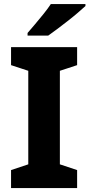

<svg xmlns="http://www.w3.org/2000/svg" viewBox="-20 -953 453 973"><path d="M370.8 0H36V-91.1L123.3 -120.2V-594.2L36 -622.9V-714H370.8V-622.9L283.4 -594.2V-120.2L370.8 -91.1ZM413 -922.5Q398 -908.5 374.2 -888.2Q350.5 -867.9 322.9 -846.4Q295.3 -824.9 269.4 -805.4Q243.5 -785.9 224.2 -772.5H119.7V-785.9Q136 -804.9 157.9 -830.6Q179.8 -856.2 201.5 -883.4Q223.2 -910.5 237.6 -932.5H413Z"/></svg>

Font: Noto Sans Oriya
Style: Regular
Weight: 400
Designer: Amélie Bonet and Sol Matas
Foundry: Google LLC
Version: Version 2.006